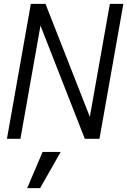

<svg xmlns="http://www.w3.org/2000/svg" viewBox="-20 -720 660 996"><path d="M16 0 140 -700H216L446 -114L550 -700H620L496 0H420L190 -587L86 0ZM121 256 201 68H295L188 256Z"/></svg>

Font: DM Mono Light
Style: Italic
Weight: 300
Italic angle: -10°
Designer: Colophon Foundry
Foundry: Colophon Foundry
Version: Version 1.000; ttfautohint (v1.8.2.53-6de2)